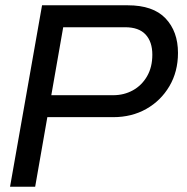

<svg xmlns="http://www.w3.org/2000/svg" viewBox="-20 -706 707 726"><path d="M18 0 139 -686H463Q559 -686 606 -636.5Q653 -587 653 -506Q653 -435 620.5 -380Q588 -325 533 -294Q478 -263 408 -263H159L113 0ZM174 -346H408Q449 -346 482.5 -364.5Q516 -383 536 -417.5Q556 -452 556 -499Q556 -548 530.5 -575.5Q505 -603 453 -603H219Z"/></svg>

Font: Archivo VF Beta
Style: Italic
Weight: 400
Italic angle: -10°
Designer: Hector Gatti
Foundry: Omnibus-Type
Version: Version 1.002